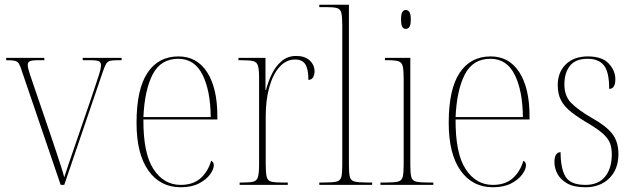

<svg xmlns="http://www.w3.org/2000/svg" viewBox="-20 -780 2676 810"><path d="M73 -478Q66 -501 60 -511Q54 -521 42.5 -523.5Q31 -526 6 -526V-536H167V-526H143Q114 -526 105.5 -521.5Q97 -517 97 -506Q97 -494 106 -467Q115 -440 123 -417L196 -203Q206 -174 216.5 -142Q227 -110 236.5 -81Q246 -52 251 -32Q257 -52 271.5 -94Q286 -136 311 -209L368 -375Q386 -430 396 -460Q406 -490 406 -505Q406 -516 398.5 -521Q391 -526 360 -526H329V-536H493V-526H477Q456 -526 445 -523.5Q434 -521 428 -511Q422 -501 414 -478L251 0H236Z M742 10Q656 10 606 -60.5Q556 -131 556 -262Q556 -403 602 -472.5Q648 -542 733 -542Q811 -542 854 -475Q897 -408 897 -290V-276H585Q584 -133 627.5 -66.5Q671 0 742 0Q794 0 825.5 -27.5Q857 -55 871 -102Q882 -96 882 -83Q882 -66 866 -44Q850 -22 819 -6Q788 10 742 10ZM869 -286Q868 -397 834.5 -464.5Q801 -532 732 -532Q658 -532 624 -466Q590 -400 585 -286Z M991 0V-10H1006Q1036 -10 1050 -14Q1064 -18 1068.5 -34.5Q1073 -51 1073 -87V-451Q1073 -486 1068.5 -502Q1064 -518 1048.5 -522Q1033 -526 998 -526H986V-536H1100V-400H1102Q1111 -435 1127 -468Q1143 -501 1168.5 -522.5Q1194 -544 1230 -544Q1266 -544 1286.5 -525Q1307 -506 1307 -479Q1307 -464 1300.5 -453.5Q1294 -443 1281 -443Q1281 -489 1268 -509Q1255 -529 1225 -529Q1188 -529 1160 -498.5Q1132 -468 1116.5 -413.5Q1101 -359 1101 -289V-87Q1101 -51 1105 -34.5Q1109 -18 1123.5 -14Q1138 -10 1168 -10H1194V0Z M1327 0V-10H1347Q1384 -10 1400 -14Q1416 -18 1420 -33.5Q1424 -49 1424 -84V-672Q1424 -709 1420 -725.5Q1416 -742 1401.5 -746Q1387 -750 1357 -750H1327V-760H1452V-84Q1452 -49 1456 -33.5Q1460 -18 1476.5 -14Q1493 -10 1530 -10H1550V0Z M1692 -658Q1683 -658 1677.5 -666Q1672 -674 1672 -698Q1672 -721 1677.5 -729.5Q1683 -738 1692 -738Q1701 -738 1707 -729.5Q1713 -721 1713 -698Q1713 -674 1707 -666Q1701 -658 1692 -658ZM1585 0V-10H1610Q1644 -10 1659.5 -14Q1675 -18 1679 -34Q1683 -50 1683 -85V-448Q1683 -484 1679 -500.5Q1675 -517 1661 -521.5Q1647 -526 1618 -526H1604V-536H1711V-85Q1711 -50 1715 -34Q1719 -18 1734.5 -14Q1750 -10 1784 -10H1808V0Z M2059 10Q1973 10 1923 -60.5Q1873 -131 1873 -262Q1873 -403 1919 -472.5Q1965 -542 2050 -542Q2128 -542 2171 -475Q2214 -408 2214 -290V-276H1902Q1901 -133 1944.5 -66.5Q1988 0 2059 0Q2111 0 2142.5 -27.5Q2174 -55 2188 -102Q2199 -96 2199 -83Q2199 -66 2183 -44Q2167 -22 2136 -6Q2105 10 2059 10ZM2186 -286Q2185 -397 2151.5 -464.5Q2118 -532 2049 -532Q1975 -532 1941 -466Q1907 -400 1902 -286Z M2450 10Q2400 10 2371.5 -7Q2343 -24 2331 -48Q2319 -72 2319 -95Q2319 -138 2345 -138Q2345 -69 2366 -34.5Q2387 0 2450 0Q2504 0 2532.5 -34.5Q2561 -69 2561 -129Q2561 -155 2554 -174.5Q2547 -194 2527 -213Q2507 -232 2469 -255Q2421 -283 2391 -306.5Q2361 -330 2347 -356.5Q2333 -383 2333 -421Q2333 -475 2367 -508.5Q2401 -542 2460 -542Q2520 -542 2548 -512Q2576 -482 2576 -446Q2576 -405 2550 -405Q2550 -477 2527.5 -504.5Q2505 -532 2459 -532Q2408 -532 2384.5 -502.5Q2361 -473 2361 -423Q2361 -375 2390 -345.5Q2419 -316 2476 -283Q2537 -249 2563 -215.5Q2589 -182 2589 -130Q2589 -66 2550.5 -28Q2512 10 2450 10Z"/></svg>

Font: Noto Serif Display SemiCondensed Thin
Style: Regular
Weight: 100
Width: 4
Designer: Monotype Design Team
Foundry: Monotype Imaging Inc.
Version: Version 2.009